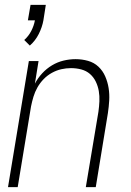

<svg xmlns="http://www.w3.org/2000/svg" viewBox="-20 -772 540 792"><path d="M103 -584 80 -607Q98 -623 109 -644.5Q120 -666 124 -688H95L106 -752H169L159 -688Q154 -660 140 -632Q126 -604 103 -584ZM13 0 99 -520H139L124 -427Q136 -450 154 -469.5Q172 -489 194.5 -502.5Q217 -516 242 -522Q267 -528 292 -528Q318 -528 343 -521Q368 -514 386 -497Q404 -480 414 -457Q424 -434 428 -409Q432 -384 430.5 -357.5Q429 -331 425 -305L375 0H334L386 -311Q389 -332 390 -354Q391 -376 387.5 -396.5Q384 -417 375 -435.5Q366 -454 351 -467Q336 -480 315.5 -485.5Q295 -491 273 -491Q253 -491 233 -486.5Q213 -482 194 -471.5Q175 -461 160 -445.5Q145 -430 134.5 -411.5Q124 -393 118 -373Q112 -353 108 -333L53 0Z"/></svg>

Font: Iosevka SS04 XLt Obl
Style: Regular
Weight: 200
Italic angle: -9°
Monospace: yes
Designer: Belleve Invis
Foundry: Belleve Invis
Version: Version 19.0.0; ttfautohint (v1.8.4)